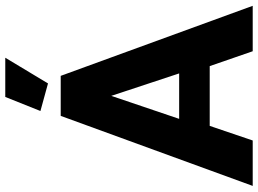

<svg xmlns="http://www.w3.org/2000/svg" viewBox="-142 -812 955 710"><g transform="rotate(-90 335.0 -457.5)"><path d="M261 -710H409L668 0H500L445 -159H224L170 0H2ZM418 -272 335 -523 250 -272ZM381 -757 279 -785 331 -915H476Z"/></g></svg>

Font: Boldmen
Style: Bold
Weight: 700
Designer: Matt McInerney, Pablo Impallari, Rodrigo Fuenzalida
Foundry: LIVING CONCEPT
Version: Version 1.000